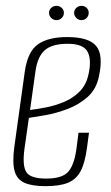

<svg xmlns="http://www.w3.org/2000/svg" viewBox="-20 -629 380 658"><path d="M136 9Q90 9 64 -2.5Q38 -14 30 -43Q22 -72 29 -125L65 -384Q75 -453 110.5 -477.5Q146 -502 210 -502Q284 -502 309.5 -471.5Q335 -441 319 -367Q310 -323 280 -296.5Q250 -270 211.5 -255.5Q173 -241 136.5 -234.5Q100 -228 79 -225L64 -120Q56 -62 70 -39.5Q84 -17 138 -17Q192 -17 213 -39.5Q234 -62 242 -119L249 -174H285L278 -122Q271 -70 256 -42Q241 -14 212.5 -2.5Q184 9 136 9ZM83 -252Q107 -255 138 -261Q169 -267 199 -279.5Q229 -292 251.5 -314Q274 -336 282 -369Q295 -421 281 -450Q267 -479 212 -479Q159 -479 133.5 -457Q108 -435 101 -381ZM174 -560Q163 -560 155.5 -567.5Q148 -575 148 -585Q148 -595 155.5 -602Q163 -609 174 -609Q184 -609 191.5 -602Q199 -595 199 -585Q199 -575 191.5 -567.5Q184 -560 174 -560ZM259 -560Q249 -560 241.5 -567.5Q234 -575 234 -585Q234 -595 241.5 -602Q249 -609 259 -609Q270 -609 277 -602Q284 -595 284 -585Q284 -575 277 -567.5Q270 -560 259 -560Z"/></svg>

Font: Alumni Sans ExtraLight
Style: Italic
Weight: 250
Italic angle: -8°
Version: Version 1.016